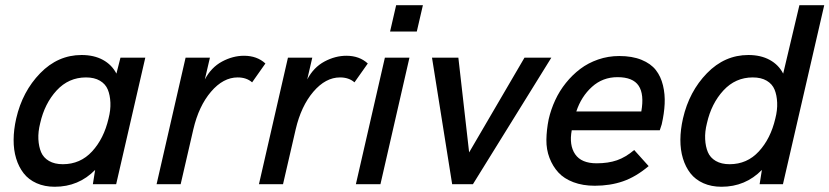

<svg xmlns="http://www.w3.org/2000/svg" viewBox="-20 -710 3197 740"><path d="M444.3 -487.8H540L427.7 0H337.9L346.7 -55.2Q283.2 9.8 190.9 9.8Q151.9 9.8 121.1 -3.9Q90.3 -17.6 71.3 -42Q52.2 -66.4 42.2 -99.4Q32.2 -132.3 32.5 -171.4Q32.7 -210.4 42.5 -253.4Q66.4 -357.4 134.8 -427.7Q203.1 -498 294.4 -498Q342.3 -498 376.7 -479.2Q411.1 -460.4 428.7 -426.3ZM398.4 -253.4Q406.7 -285.6 405.5 -314.5Q404.3 -343.3 395.5 -364.7Q386.7 -386.2 365.2 -398.9Q343.8 -411.6 311.5 -411.6Q244.6 -411.6 198.2 -361.3Q151.9 -311 134.8 -234.9Q126.5 -202.1 127.9 -173.6Q129.4 -145 138.4 -123.5Q147.5 -102.1 168.9 -89.6Q190.4 -77.1 222.2 -77.1Q289.6 -77.1 335 -126.5Q380.4 -175.8 398.4 -253.4Z M583.5 0 695.3 -487.8H789.1L769.5 -403.8Q793.9 -450.2 835.7 -472.7Q877.4 -495.1 920.4 -495.1Q970.7 -495.1 1002.9 -465.3L951.7 -392.6Q930.2 -411.6 896 -411.6Q840.3 -411.6 793.2 -356.4Q746.1 -301.3 725.1 -211.4L676.3 0Z M978 0 1089.8 -487.8H1183.6L1164.1 -403.8Q1188.5 -450.2 1230.2 -472.7Q1272 -495.1 1314.9 -495.1Q1365.2 -495.1 1397.5 -465.3L1346.2 -392.6Q1324.7 -411.6 1290.5 -411.6Q1234.9 -411.6 1187.7 -356.4Q1140.6 -301.3 1119.6 -211.4L1070.8 0Z M1483.4 -588.4 1506.8 -689.9H1609.9L1586.4 -588.4ZM1351.6 0 1463.4 -487.8H1558.1L1446.3 0Z M1722.7 0 1645 -487.8H1746.6L1788.1 -122.6L2001.5 -487.8H2105L1802.7 0Z M2272.5 5.9Q2226.1 5.9 2189.9 -7.8Q2153.8 -21.5 2132.1 -45.2Q2110.4 -68.8 2097.9 -101.3Q2085.4 -133.8 2085.9 -171.4Q2086.4 -209 2094.7 -250.5Q2103.5 -288.6 2119.9 -324Q2136.2 -359.4 2161.1 -390.4Q2186 -421.4 2216.3 -444.3Q2246.6 -467.3 2285.4 -480.7Q2324.2 -494.1 2366.7 -494.1Q2416.5 -494.1 2452.4 -479.5Q2488.3 -464.8 2507.6 -440.2Q2526.9 -415.5 2535.2 -381.1Q2543.5 -346.7 2541.7 -309.8Q2540 -272.9 2530.3 -230.5L2522.9 -208H2183.6Q2172.9 -150.4 2196.8 -115.5Q2220.7 -80.6 2279.3 -80.6Q2324.2 -80.6 2357.9 -92.3Q2391.6 -104 2424.3 -131.8L2480 -69.8Q2430.7 -28.3 2381.1 -11.2Q2331.5 5.9 2272.5 5.9ZM2201.2 -280.3H2451.7Q2463.4 -346.7 2441.4 -379.6Q2419.4 -412.6 2359.9 -412.6Q2302.7 -412.6 2261.5 -375.2Q2220.2 -337.9 2201.2 -280.3Z M3061 -689.9H3156.7L2997.6 0H2907.7L2916.5 -55.2Q2853 9.8 2760.7 9.8Q2721.7 9.8 2690.9 -3.9Q2660.2 -17.6 2641.1 -42Q2622.1 -66.4 2612.1 -99.4Q2602.1 -132.3 2602.3 -171.4Q2602.5 -210.4 2612.3 -253.4Q2636.2 -357.4 2704.6 -427.7Q2772.9 -498 2864.3 -498Q2912.1 -498 2946.5 -479.2Q2981 -460.4 2998.5 -426.3ZM2968.3 -253.4Q2976.6 -285.6 2975.3 -314.5Q2974.1 -343.3 2965.3 -364.7Q2956.5 -386.2 2935.1 -398.9Q2913.6 -411.6 2881.3 -411.6Q2814.5 -411.6 2768.1 -361.3Q2721.7 -311 2704.6 -234.9Q2696.3 -202.1 2697.8 -173.6Q2699.2 -145 2708.3 -123.5Q2717.3 -102.1 2738.8 -89.6Q2760.3 -77.1 2792 -77.1Q2859.4 -77.1 2904.8 -126.5Q2950.2 -175.8 2968.3 -253.4Z"/></svg>

Font: HK Grotesk Medium Italic
Style: Regular
Weight: 500
Italic angle: -13°
Designer: Alfredo Marco Pradil and Stefan Peev
Foundry: Hanken Design Co.
Version: Version 1.000;PS 001.000;hotconv 1.0.88;makeotf.lib2.5.64775